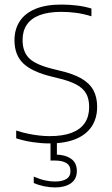

<svg xmlns="http://www.w3.org/2000/svg" viewBox="-20 -622 490 842"><path d="M196 7Q162.5 7 124.2 1.5Q86 -4 51 -15.5V-49.5Q77 -41 102.2 -35.8Q127.5 -30.5 151.5 -27.8Q175.5 -25 197.5 -25Q256 -25 294.5 -39.8Q333 -54.5 352 -83Q371 -111.5 371 -153Q371 -187.5 358.2 -211Q345.5 -234.5 315.2 -251Q285 -267.5 233 -279.5L209 -285.5Q121.5 -306.5 82.5 -343.5Q43.5 -380.5 43.5 -445.5Q43.5 -493 66.2 -528.2Q89 -563.5 135 -582.8Q181 -602 249.5 -602Q283 -602 317.8 -597.8Q352.5 -593.5 381 -584.5V-550.5Q348 -561 315 -565.5Q282 -570 249 -570Q191.5 -570 153.8 -555.5Q116 -541 97.5 -513.5Q79 -486 79 -447Q79 -394 108.8 -365.5Q138.5 -337 216.5 -318.5L240.5 -312.5Q300 -299 336.5 -278Q373 -257 389.5 -226.5Q406 -196 406 -154Q406 -103.5 382.2 -67.5Q358.5 -31.5 311.8 -12.2Q265 7 196 7ZM221.5 200Q199 200 174.2 195Q149.5 190 128 180.5V152.5Q156 164.5 178 169.2Q200 174 221.5 174Q253 174 271 163Q289 152 289 128Q289 104 271 93Q253 82 220.5 82H201.5V-10H229.5V71L223 56Q265 56 291 73.8Q317 91.5 317 128Q317 163.5 290.8 181.8Q264.5 200 221.5 200Z"/></svg>

Font: Encode Sans SC Thin
Style: Regular
Weight: 250
Designer: Multiple Designers
Foundry: Impallari Type
Version: Version 3.002